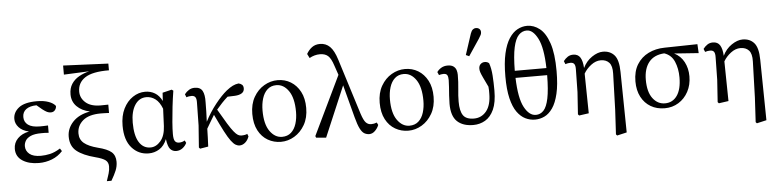

<svg xmlns="http://www.w3.org/2000/svg" viewBox="-52 -1045 6224 1536"><g transform="rotate(-5 3060.0 -276.5)"><path d="M224 13Q144 13 92.5 -20.5Q41 -54 41 -116Q41 -165 75 -199.5Q109 -234 166 -245Q113 -257 85.5 -287.5Q58 -318 58 -355Q58 -408 104 -444.5Q150 -481 250 -481Q304 -481 343 -467Q382 -453 399 -430Q399 -411 387 -396.5Q375 -382 354 -382Q338 -382 323.5 -389Q309 -396 287 -413L244 -449Q190 -448 160.5 -426Q131 -404 131 -364Q131 -324 162 -301Q193 -278 257 -278Q272 -278 287 -278.5Q302 -279 322 -280V-221Q302 -223 290.5 -223Q279 -223 264 -223Q208 -223 177.5 -209Q147 -195 135 -174Q123 -153 123 -131Q123 -93 153 -68Q183 -43 244 -43Q280 -43 318 -51.5Q356 -60 401 -88L415 -66Q379 -26 329 -6.5Q279 13 224 13Z M752 205Q763 173 771.5 145Q780 117 780 89Q780 56 757.5 38.5Q735 21 677 6Q580 -19 529.5 -59.5Q479 -100 479 -176Q479 -242 527.5 -294Q576 -346 666 -362Q600 -376 561.5 -415Q523 -454 523 -512Q523 -561 545 -595Q567 -629 604.5 -650.5Q642 -672 688 -683L484 -674V-747L846 -731V-677Q713 -678 653.5 -638.5Q594 -599 594 -528Q594 -476 635.5 -439.5Q677 -403 755 -403Q771 -403 786 -403.5Q801 -404 817 -404V-337Q795 -338 780 -338.5Q765 -339 751 -339Q655 -339 607 -298Q559 -257 559 -195Q559 -146 594.5 -116.5Q630 -87 703 -68Q780 -49 811.5 -21.5Q843 6 843 57Q843 93 829 127Q815 161 789 205Z M999 -243Q999 -140 1032 -86.5Q1065 -33 1124 -33Q1169 -33 1205 -74.5Q1241 -116 1245 -194L1251 -333Q1230 -388 1197 -412.5Q1164 -437 1125 -437Q1067 -437 1033 -384.5Q999 -332 999 -243ZM1106 13Q1024 13 970 -48.5Q916 -110 916 -225Q916 -305 944.5 -362Q973 -419 1019.5 -450Q1066 -481 1119 -481Q1163 -481 1197.5 -460Q1232 -439 1254 -395L1258 -461L1332 -479L1345 -470Q1335 -408 1327.5 -343Q1320 -278 1315.5 -220.5Q1311 -163 1311 -125Q1311 -82 1322 -67Q1333 -52 1355 -52Q1380 -52 1401 -65L1411 -45Q1400 -21 1377.5 -4Q1355 13 1327 13Q1298 13 1279 -7.5Q1260 -28 1252 -89Q1230 -35 1191 -11Q1152 13 1106 13Z M1518 11 1509 1 1522 -175 1525 -357Q1526 -388 1517 -401.5Q1508 -415 1486 -415Q1476 -415 1465.5 -413.5Q1455 -412 1445 -408L1435 -433Q1450 -453 1470.5 -465.5Q1491 -478 1516 -478Q1562 -478 1579 -446.5Q1596 -415 1594 -355Q1594 -322 1593 -281Q1592 -240 1590 -199Q1628 -273 1678 -336Q1728 -399 1771 -434Q1800 -457 1822.5 -468Q1845 -479 1870 -482Q1887 -478 1897.5 -468.5Q1908 -459 1908 -439Q1908 -414 1888 -401Q1868 -388 1832 -386L1773 -384Q1748 -362 1725.5 -338Q1703 -314 1681 -288Q1723 -215 1750.5 -170.5Q1778 -126 1796.5 -103.5Q1815 -81 1828.5 -73Q1842 -65 1856 -65Q1872 -65 1884.5 -67.5Q1897 -70 1904 -74L1912 -53Q1901 -22 1880 -4.5Q1859 13 1836 13Q1819 13 1803 3.5Q1787 -6 1767 -32.5Q1747 -59 1719.5 -111.5Q1692 -164 1652 -249Q1636 -223 1621 -197.5Q1606 -172 1589 -143Q1588 -107 1587 -71Q1586 -35 1584 0Z M2168 13Q2111 13 2063 -14.5Q2015 -42 1986.5 -96Q1958 -150 1958 -229Q1958 -308 1990.5 -364.5Q2023 -421 2074.5 -451Q2126 -481 2183 -481Q2241 -481 2288 -452.5Q2335 -424 2363.5 -370.5Q2392 -317 2392 -240Q2392 -161 2359.5 -104.5Q2327 -48 2276 -17.5Q2225 13 2168 13ZM2180 -26Q2224 -26 2252.5 -51.5Q2281 -77 2294.5 -120.5Q2308 -164 2308 -216Q2308 -326 2268 -384Q2228 -442 2169 -442Q2126 -442 2097.5 -416Q2069 -390 2055.5 -346Q2042 -302 2042 -249Q2042 -139 2082.5 -82.5Q2123 -26 2180 -26Z M2877 13Q2856 13 2837.5 2.5Q2819 -8 2803 -39.5Q2787 -71 2771 -132L2702 -394L2530 11L2450 4L2445 -9L2672 -481L2646 -557Q2627 -616 2603 -637Q2579 -658 2538 -658Q2516 -658 2494.5 -652Q2473 -646 2454 -635L2437 -669Q2455 -701 2481.5 -720.5Q2508 -740 2546 -740Q2593 -740 2625.5 -708Q2658 -676 2681 -602L2821 -156Q2839 -101 2856.5 -83Q2874 -65 2899 -65Q2922 -65 2944 -74L2954 -54Q2944 -28 2923 -7.5Q2902 13 2877 13Z M3191 13Q3134 13 3086 -14.5Q3038 -42 3009.5 -96Q2981 -150 2981 -229Q2981 -308 3013.5 -364.5Q3046 -421 3097.5 -451Q3149 -481 3206 -481Q3264 -481 3311 -452.5Q3358 -424 3386.5 -370.5Q3415 -317 3415 -240Q3415 -161 3382.5 -104.5Q3350 -48 3299 -17.5Q3248 13 3191 13ZM3203 -26Q3247 -26 3275.5 -51.5Q3304 -77 3317.5 -120.5Q3331 -164 3331 -216Q3331 -326 3291 -384Q3251 -442 3192 -442Q3149 -442 3120.5 -416Q3092 -390 3078.5 -346Q3065 -302 3065 -249Q3065 -139 3105.5 -82.5Q3146 -26 3203 -26Z M3712 13Q3629 13 3583 -30.5Q3537 -74 3537 -172Q3537 -203 3539.5 -238.5Q3542 -274 3544.5 -307Q3547 -340 3547 -362Q3547 -389 3539.5 -402Q3532 -415 3509 -415Q3499 -415 3490 -413Q3481 -411 3473 -409L3462 -434Q3475 -453 3497 -466Q3519 -479 3548 -479Q3578 -479 3594.5 -467Q3611 -455 3617 -436.5Q3623 -418 3623 -398Q3623 -340 3617 -285Q3611 -230 3611 -183Q3611 -109 3635 -73.5Q3659 -38 3722 -38Q3783 -38 3822 -86Q3861 -134 3861 -228Q3861 -241 3861 -254Q3861 -267 3859 -282Q3835 -332 3822 -359.5Q3809 -387 3804 -402.5Q3799 -418 3799 -431Q3799 -455 3813 -468Q3827 -481 3846 -481Q3868 -481 3881 -468Q3896 -426 3900 -368Q3904 -310 3904 -248Q3904 -152 3878 -95Q3852 -38 3808.5 -12.5Q3765 13 3712 13ZM3701 -550 3756 -718Q3764 -740 3775 -749Q3786 -758 3799 -758Q3816 -758 3827 -748.5Q3838 -739 3838 -722Q3838 -710 3833 -700Q3828 -690 3816 -671L3727 -538Z M4208 13Q4168 13 4131 -5Q4094 -23 4064.5 -64Q4035 -105 4018 -175.5Q4001 -246 4001 -351Q4001 -461 4018 -535.5Q4035 -610 4064.5 -655Q4094 -700 4131.5 -720Q4169 -740 4209 -740Q4263 -740 4309.5 -703.5Q4356 -667 4384.5 -583.5Q4413 -500 4413 -359Q4413 -250 4396 -178Q4379 -106 4350 -64Q4321 -22 4284.5 -4.5Q4248 13 4208 13ZM4203 -703Q4166 -703 4138.5 -674.5Q4111 -646 4096 -578Q4081 -510 4080 -390H4334Q4330 -553 4291.5 -628Q4253 -703 4203 -703ZM4218 -24Q4254 -24 4280 -51.5Q4306 -79 4320 -146.5Q4334 -214 4335 -333H4081Q4086 -170 4125 -97Q4164 -24 4218 -24Z M4842 187 4853 -10 4862 -299Q4864 -361 4839.5 -387.5Q4815 -414 4772 -414Q4732 -414 4694.5 -385.5Q4657 -357 4635 -319L4640 0L4562 11L4553 1L4565 -177L4568 -357Q4569 -388 4560 -401.5Q4551 -415 4529 -415Q4508 -415 4488 -408L4478 -433Q4493 -453 4512 -465.5Q4531 -478 4556 -478Q4595 -478 4613 -449Q4631 -420 4634 -364Q4660 -418 4706.5 -449.5Q4753 -481 4795 -481Q4853 -481 4887 -442.5Q4921 -404 4922 -307L4929 179L4851 197Z M5250 13Q5186 13 5137.5 -15.5Q5089 -44 5061.5 -96.5Q5034 -149 5034 -221Q5034 -302 5068 -357Q5102 -412 5160 -440.5Q5218 -469 5290 -470L5554 -475L5558 -403L5362 -417Q5414 -391 5441 -340Q5468 -289 5468 -225Q5468 -156 5439 -102Q5410 -48 5360.5 -17.5Q5311 13 5250 13ZM5118 -227Q5118 -129 5157 -77.5Q5196 -26 5255 -26Q5317 -26 5352.5 -77Q5388 -128 5388 -223Q5388 -294 5364 -350Q5340 -406 5283 -425Q5201 -420 5159.5 -368Q5118 -316 5118 -227Z M5964 187 5975 -10 5984 -299Q5986 -361 5961.5 -387.5Q5937 -414 5894 -414Q5854 -414 5816.5 -385.5Q5779 -357 5757 -319L5762 0L5684 11L5675 1L5687 -177L5690 -357Q5691 -388 5682 -401.5Q5673 -415 5651 -415Q5630 -415 5610 -408L5600 -433Q5615 -453 5634 -465.5Q5653 -478 5678 -478Q5717 -478 5735 -449Q5753 -420 5756 -364Q5782 -418 5828.5 -449.5Q5875 -481 5917 -481Q5975 -481 6009 -442.5Q6043 -404 6044 -307L6051 179L5973 197Z"/></g></svg>

Font: Source Serif 4 Subhead
Style: Regular
Weight: 400
Designer: Frank Grießhammer
Foundry: Adobe Systems Incorporated
Version: Version 4.004;hotconv 1.0.117;makeotfexe 2.5.65602